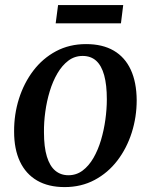

<svg xmlns="http://www.w3.org/2000/svg" viewBox="-20 -731 598 762"><path d="M321.5 -556Q387 -556 431.5 -530Q476 -504 499 -454.2Q522 -404.5 522.5 -333.5Q522.5 -266.5 502.8 -204.5Q483 -142.5 445.8 -93.8Q408.5 -45 355.5 -16.8Q302.5 11.5 236.5 11.5Q172 11.5 127.2 -14.5Q82.5 -40.5 59.2 -89.8Q36 -139 36 -208.5Q35.5 -276.5 55.2 -339Q75 -401.5 112.2 -450.5Q149.5 -499.5 202.5 -527.8Q255.5 -556 321.5 -556ZM308 -509Q276 -509 251.2 -490.2Q226.5 -471.5 208 -440Q189.5 -408.5 177.5 -369Q165.5 -329.5 159.8 -287.5Q154 -245.5 154.5 -206Q154.5 -147.5 166 -109.8Q177.5 -72 199.2 -53.8Q221 -35.5 251.5 -35.5Q283 -35.5 307.8 -54Q332.5 -72.5 350.8 -104Q369 -135.5 380.8 -175Q392.5 -214.5 398.2 -256.2Q404 -298 404 -337Q404 -394 393.5 -432.2Q383 -470.5 361.8 -489.8Q340.5 -509 308 -509ZM210.5 -711H469L460 -638.5H201Z"/></svg>

Font: Merriweather 48pt Medium
Style: Italic
Weight: 500
Italic angle: -7.8°
Version: Version 2.101